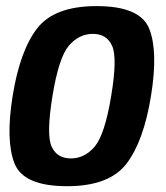

<svg xmlns="http://www.w3.org/2000/svg" viewBox="-20 -622 560 646"><path d="M205.5 4.5Q59 4.5 28.8 -72.2Q-1.5 -149 22.5 -299Q47 -451.5 105 -526.5Q163 -601.5 305 -601.5Q451.5 -601.5 482 -525.5Q512.5 -449.5 488 -299Q463.5 -147 405.5 -71.2Q347.5 4.5 205.5 4.5ZM218.5 -89Q265 -89 298.8 -129Q332.5 -169 354 -298.5Q375.5 -427.5 357.2 -467.8Q339 -508 292.5 -508Q245.5 -508 211.5 -468Q177.5 -428 156.5 -298.5Q135.5 -169.5 153.5 -129.2Q171.5 -89 218.5 -89Z"/></svg>

Font: Anybody SemiBold
Style: Italic
Weight: 600
Italic angle: -10°
Designer: Tyler Finck
Foundry: Etcetera Type Company
Version: Version 1.010; ttfautohint (v1.8.3) -l 8 -r 50 -G 200 -x 14 